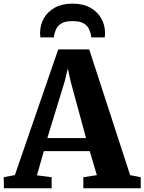

<svg xmlns="http://www.w3.org/2000/svg" viewBox="-39 -1012 776 1032"><path d="M41 -71 274 -746.5H440.5L660.5 -70.5L717.5 -59.5V0H409V-59.5L481.5 -70.5L443.5 -199.5H196.5L159.5 -69.5L238.5 -59.5V0H-18L-19 -59.5ZM423.5 -270 341 -573 325.5 -644 308 -572 215.5 -270ZM351 -992.5Q407 -992.5 446 -970.8Q485 -949 505.2 -913.2Q525.5 -877.5 525.5 -835.5Q525.5 -828.5 525.2 -822.5Q525 -816.5 524 -811H451Q451 -813 451 -816.8Q451 -820.5 450 -824.5Q446.5 -840.5 438.5 -857.5Q430.5 -874.5 410.5 -886.5Q390.5 -898.5 351 -898.5Q311.5 -898.5 291.5 -886.5Q271.5 -874.5 263.5 -857.2Q255.5 -840 252 -824.5Q251.5 -820.5 251.2 -816.8Q251 -813 251 -811H178Q177.5 -816.5 177 -822.8Q176.5 -829 176.5 -835.5Q176.5 -878 196.8 -913.8Q217 -949.5 256 -971Q295 -992.5 351 -992.5Z"/></svg>

Font: Merriweather 28pt ExtraBold
Style: Regular
Weight: 800
Version: Version 2.100